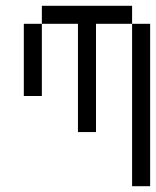

<svg xmlns="http://www.w3.org/2000/svg" viewBox="-20 -645 540 665"><path d="M437.5 -562.5V0H500V-562.5ZM250 -562.5Q250 -562.5 250 -187.5H312.5Q312.5 -187.5 312.5 -562.5H437.5V-625H125V-562.5H62.5Q62.5 -562.5 62.5 -312.5H125Q125 -312.5 125 -562.5Z"/></svg>

Font: BFUnifontExMono
Style: Regular
Weight: 500
Version: Version 15.0.06